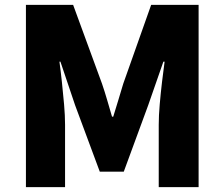

<svg xmlns="http://www.w3.org/2000/svg" viewBox="-20 -765 917 785"><path d="M86 0V-745H279L397 -423Q408 -391 418 -356.5Q428 -322 438 -288H443Q454 -322 464 -356.5Q474 -391 484 -423L598 -745H792V0H629V-255Q629 -292 633 -338Q637 -384 642.5 -430.5Q648 -477 653 -513H648L586 -335L486 -63H388L287 -335L227 -513H223Q228 -477 233 -430.5Q238 -384 242 -338Q246 -292 246 -255V0Z"/></svg>

Font: Noto Sans HK Thin Black
Style: Regular
Weight: 900
Version: Version 2.004-H2;hotconv 1.0.118;makeotfexe 2.5.65603